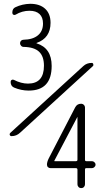

<svg xmlns="http://www.w3.org/2000/svg" viewBox="-20 -756 540 996"><path d="M381.8 72.3V-148.4V-149.4L380.9 -148.4L261.7 78.1V79.1L262.7 80.1H374Q381.8 80.1 381.8 72.3ZM427.7 80.1H457Q463.9 80.1 469.7 85.4Q475.6 90.8 475.6 98.1Q475.6 105.5 469.7 110.8Q463.9 116.2 457 116.2H427.7Q420.9 116.2 420.9 123V200.2Q420.9 208 415.5 213.9Q410.2 219.7 401.4 219.7Q392.6 219.7 387.2 213.9Q381.8 208 381.8 200.2V125Q381.8 116.2 374 116.2H242.2Q234.4 116.2 229 111.3Q223.6 106.4 223.6 97.7Q223.6 84 233.4 64.5L370.1 -199.2Q379.9 -217.8 400.4 -217.8Q409.2 -217.8 415 -211.9Q420.9 -206.1 420.9 -197.3V73.2Q420.9 80.1 427.7 80.1ZM125 -322.3Q208 -322.3 208 -415Q208 -463.9 182.6 -487.8Q157.2 -511.7 102.5 -512.7Q94.7 -512.7 89.4 -518.6Q84 -524.4 84 -531.7Q84 -539.1 88.9 -544.4Q93.8 -549.8 101.6 -549.8Q150.4 -550.8 176.8 -572.8Q203.1 -594.7 203.1 -633.8Q203.1 -666 185.1 -683.1Q167 -700.2 132.8 -700.2Q94.7 -700.2 60.5 -679.7Q54.7 -676.8 49.3 -679.7Q43.9 -682.6 43.9 -690.4Q43.9 -711.9 60.5 -718.8Q95.7 -735.4 136.7 -736.3Q186.5 -736.3 214.4 -710.4Q242.2 -684.6 242.2 -637.7Q242.2 -558.6 169.9 -533.2Q168.9 -533.2 168.9 -532.2Q168.9 -531.2 169.9 -531.2Q248 -506.8 248 -414.1Q248 -286.1 128.9 -286.1Q89.8 -286.1 52.7 -301.8Q35.2 -309.6 35.2 -331.1Q35.2 -337.9 40.5 -341.3Q45.9 -344.7 51.8 -341.8Q89.8 -322.3 125 -322.3ZM40 -49.8Q33.2 -49.8 30.8 -55.7Q28.3 -61.5 34.2 -67.4L412.1 -413.1Q429.7 -429.7 456.1 -429.7Q461.9 -429.7 463.9 -423.3Q465.8 -417 461.9 -413.1L84 -67.4Q65.4 -49.8 40 -49.8Z"/></svg>

Font: Rounded-X Mgen+ 2m light
Style: Regular
Weight: 200
Designer: [Source Han Sans]
Ryoko NISHIZUKA  (kana & ideographs); Paul D. Hunt (Latin, Greek & Cyrillic); Wenlong ZHANG  (bopomofo
Version: Version 1.059.20150602